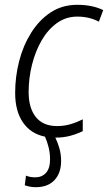

<svg xmlns="http://www.w3.org/2000/svg" viewBox="-20 -562 449 798"><path d="M210 10Q219 28 226.5 53Q234 78 234 107Q234 157 206.5 186.5Q179 216 129 216Q114 216 102.5 213.5Q91 211 83 208L88 168Q95 171 104.5 173Q114 175 127 175Q154 175 171 156.5Q188 138 188 101Q188 74 182 50Q176 26 167 6Q108 -6 75.5 -53Q43 -100 43 -176Q43 -243 59.5 -307.5Q76 -372 109 -425Q142 -478 190 -510Q238 -542 301 -542Q364 -542 409 -520L391 -472Q351 -493 301 -493Q254 -493 216.5 -466Q179 -439 153 -394Q127 -349 113 -293Q99 -237 99 -179Q99 -113 129 -75.5Q159 -38 217 -38Q246 -38 272 -45.5Q298 -53 324 -66V-17Q302 -6 273.5 2Q245 10 210 10Z"/></svg>

Font: Noto Sans SemiCondensed Light
Style: Italic
Weight: 300
Width: 4
Italic angle: -12°
Designer: Monotype Design Team
Foundry: Monotype Imaging Inc.
Version: Version 2.013; ttfautohint (v1.8.4.7-5d5b)